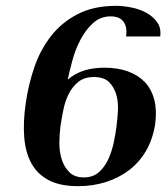

<svg xmlns="http://www.w3.org/2000/svg" viewBox="-20 -627 570 658"><path d="M267 -19Q299 -19 319 -37Q339 -55 351 -81Q363 -107 369.5 -137.5Q376 -168 379 -192Q382 -215 384 -245Q386 -275 379 -301Q372 -327 354.5 -345Q337 -363 302 -363Q269 -363 248.5 -346.5Q228 -330 215.5 -305Q203 -280 197 -250Q191 -220 187 -193Q184 -169 183.5 -139Q183 -109 191 -82.5Q199 -56 217 -37.5Q235 -19 267 -19ZM412 -502Q415 -523 411 -536.5Q407 -550 399 -557.5Q391 -565 381 -568Q371 -571 360 -571Q324 -571 298.5 -547.5Q273 -524 255.5 -490.5Q238 -457 228 -419.5Q218 -382 212 -354Q238 -376 269 -385.5Q300 -395 338 -395Q383 -395 418 -382.5Q453 -370 476 -346Q499 -322 508.5 -286Q518 -250 512 -203Q504 -151 481 -111Q458 -71 422.5 -44Q387 -17 342.5 -3Q298 11 248 11Q186 11 147 -9.5Q108 -30 87.5 -67.5Q67 -105 63 -157Q59 -209 68 -272Q77 -336 97.5 -396Q118 -456 154.5 -503Q191 -550 246 -578.5Q301 -607 378 -607Q401 -607 429.5 -601.5Q458 -596 481 -583.5Q504 -571 518.5 -551Q533 -531 529 -502Z"/></svg>

Font: Gamine
Style: Bold Italic
Weight: 700
Designer: Tapiwanashe Sebastian Garikayi
Version: Version 1.000